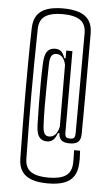

<svg xmlns="http://www.w3.org/2000/svg" viewBox="-56 -733 501 871"><g transform="rotate(5 195.0 -297.5)"><path d="M195.5 100.5Q151.5 100.5 122 90Q92.5 79.5 77.2 57.2Q62 35 61.5 -1.5Q60.5 -81.5 59.5 -154Q58.5 -226.5 58.5 -296.5Q58.5 -366.5 59 -439.2Q59.5 -512 61.5 -593Q62 -630 77.2 -652.8Q92.5 -675.5 122 -686Q151.5 -696.5 195.5 -696.5Q240 -696.5 269.8 -686Q299.5 -675.5 314.8 -652.8Q330 -630 330 -593Q330 -515.5 330 -453.2Q330 -391 330 -338Q330 -285 329.8 -236.2Q329.5 -187.5 329 -135.5Q329 -111.5 317 -100.2Q305 -89 278.5 -89Q252.5 -89 240.8 -99.2Q229 -109.5 228 -131H221.5Q214.5 -110.5 203.5 -99.8Q192.5 -89 175 -89Q151 -89 139 -105.5Q127 -122 126 -160.5Q125 -204.5 124.2 -250.8Q123.5 -297 123.8 -344.5Q124 -392 126 -440Q127.5 -478 139.5 -494.5Q151.5 -511 176 -511Q193 -511 203.2 -502Q213.5 -493 220.5 -472H226.5V-507H254.5L255 -136Q255 -121.5 260 -116.2Q265 -111 278.5 -111Q291.5 -111 296.2 -116.2Q301 -121.5 301.5 -136Q301.5 -186.5 301.8 -235.5Q302 -284.5 302 -337.8Q302 -391 302.2 -453.5Q302.5 -516 302.5 -593.5Q302 -635 275 -652.8Q248 -670.5 195.5 -670.5Q144 -670.5 117 -652.8Q90 -635 89 -593.5Q87.5 -513.5 86.8 -440.5Q86 -367.5 86 -297Q86 -226.5 86.8 -153.8Q87.5 -81 89 -1Q90 39.5 117 56.8Q144 74 195.5 74Q248 74 274.2 56.8Q300.5 39.5 302 -1Q302.5 -16 302.2 -26.8Q302 -37.5 301 -60H328.5Q330 -34.5 330.2 -24Q330.5 -13.5 329.5 -1Q327.5 35 312.5 57.2Q297.5 79.5 268.5 90Q239.5 100.5 195.5 100.5ZM183 -112Q200 -112 211.2 -124.8Q222.5 -137.5 227.5 -161L226.5 -442Q221.5 -464.5 210.8 -476.2Q200 -488 183 -488Q169.5 -488 162 -477.8Q154.5 -467.5 153.5 -441Q152.5 -399 151.8 -349Q151 -299 151.2 -249.5Q151.5 -200 153.5 -159.5Q155 -133 161.8 -122.5Q168.5 -112 183 -112Z"/></g></svg>

Font: Big Shoulders Display Thin ExtraLight
Style: Regular
Weight: 250
Version: Version 2.002